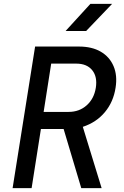

<svg xmlns="http://www.w3.org/2000/svg" viewBox="-20 -970 640 990"><path d="M45 0 161 -730H387Q454 -730 499.5 -703.5Q545 -677 565.5 -629Q586 -581 576 -518Q565 -445 521 -392Q477 -339 407 -316L504 0H399L308 -305H191L143 0ZM205 -393H334Q389 -393 427 -427Q465 -461 474 -517Q483 -574 455.5 -608Q428 -642 373 -642H244ZM318 -810 446 -950H558L424 -810Z"/></svg>

Font: JetBrains Mono NL Medium
Style: Italic
Weight: 500
Italic angle: -9°
Monospace: yes
Designer: Philipp Nurullin, Konstantin Bulenkov
Foundry: JetBrains
Version: Version 2.305; ttfautohint (v1.8.4.7-5d5b)